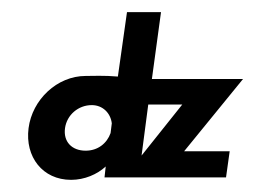

<svg xmlns="http://www.w3.org/2000/svg" viewBox="-20 -292 420 316"><path d="M87 -81C90 -103 109 -119 131 -119C149 -119 162 -106 164 -89L162 -73C156 -56 141 -44 121 -44C98 -44 84 -59 87 -81ZM230 -162 245 -272H189L174 -166C152 -168 131 -167 121 -167C74 -167 33 -128 27 -81C21 -34 50 4 97 4C119 4 140 -5 154 -18L152 0H352L358 -43H283L380 -162ZM213 -36 224 -120H280Z"/></svg>

Font: Hussar Tani
Style: DwaKurs
Weight: 700
Foundry: Cannot Into Space Fonts
Version: Version 0.92